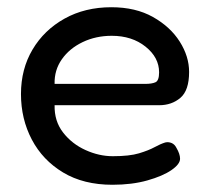

<svg xmlns="http://www.w3.org/2000/svg" viewBox="-20 -496 580 531"><path d="M291 15Q211 15 154.5 -19Q98 -53 68 -110Q38 -167 38 -236Q38 -305 70 -359Q102 -413 158.5 -444.5Q215 -476 288 -476Q355 -476 403 -449Q451 -422 477 -381Q503 -340 503 -297Q503 -246 479 -225.5Q455 -205 420 -205H131Q130 -161 154.5 -129.5Q179 -98 216.5 -81Q254 -64 292 -64Q338 -64 364.5 -72Q391 -80 407.5 -89Q424 -98 437 -102Q446 -104 454.5 -100.5Q463 -97 468 -87Q478 -70 478 -57Q478 -42 454 -25.5Q430 -9 387.5 3Q345 15 291 15ZM131 -264H382Q400 -264 410 -268.5Q420 -273 420 -296Q420 -337 382.5 -367Q345 -397 289 -397Q245 -397 208.5 -379.5Q172 -362 151 -332Q130 -302 131 -264Z"/></svg>

Font: Fredoka
Style: Regular
Weight: 400
Designer: Ben Nathan
Foundry: Milena B. Brandão, Ben Nathan
Version: Version 2.001